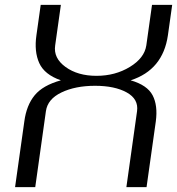

<svg xmlns="http://www.w3.org/2000/svg" viewBox="-20 -770 728 790"><path d="M688.5 -750 670.9 -625Q650.4 -482.4 517.6 -439.5Q585.9 -419.9 607.9 -377.9Q629.9 -335.9 621.1 -270.5L583 0H500L543.9 -312.5Q550.8 -362.3 501.5 -389.6Q452.1 -417 371.1 -417Q290 -417 232.9 -389.6Q175.8 -362.3 168.9 -312.5L125 0H42L80.1 -270.5Q88.9 -336.9 122.6 -377.9Q156.2 -418.9 230.5 -439.5Q163.1 -462.9 141.6 -510.3Q120.1 -557.6 129.9 -625L147.5 -750H230.5L207 -583Q199.2 -531.2 249.5 -494.6Q299.8 -458 377 -458Q454.1 -458 514.2 -494.6Q574.2 -531.2 582 -583L605.5 -750Z"/></svg>

Font: okolaks
Style: RegularItalic
Weight: 500
Italic angle: -8°
Version: Version 000.6.0